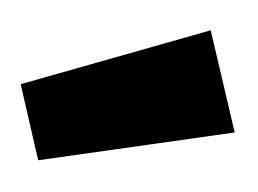

<svg xmlns="http://www.w3.org/2000/svg" viewBox="-39 -797 386 287"><g transform="rotate(5 153.5 -654.0)"><path d="M-9 -657 267 -762 316 -613 27 -546Z"/></g></svg>

Font: Cairo Black
Style: Regular
Weight: 900
Designer: Mohamed Gaber, the designers of Titillium
Foundry: Kief Type Foundry
Version: Version 2.009; ttfautohint (v1.5.33-1714) -l 8 -r 50 -G 200 